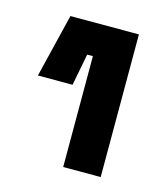

<svg xmlns="http://www.w3.org/2000/svg" viewBox="-65 -752 393 455"><g transform="rotate(15 131.0 -525.0)"><path d="M130 -350H222V-700H54L16 -544H101L116 -622H130Z"/></g></svg>

Font: Meta Space
Style: Bold
Weight: 700
Designer: Meta Pool / Florian Karsten
Foundry: Meta Pool / Florian Karsten
Version: Version 2.000;Glyphs 3.1.1 (3137)